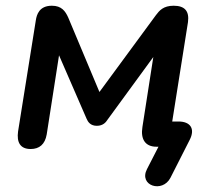

<svg xmlns="http://www.w3.org/2000/svg" viewBox="-20 -512 748 670"><path d="M575 108 642 -24C662 -63 644 -88 603 -88H581L636 -435C641 -473 625 -492 586 -492C550 -492 536 -475 524 -459L327 -191L218 -451C208 -473 195 -492 161 -492C117 -492 108 -461 105 -441L43 -53C38 -16 50 8 87 8C117 8 137 -8 143 -43L186 -319L282 -98C287 -86 296 -73 318 -73C340 -73 350 -86 355 -94L515 -313L477 -69C470 -26 487 0 526 0H533L493 78C463 136 547 163 575 108Z"/></svg>

Font: SN Pro Semibold
Style: Italic
Weight: 600
Italic angle: -9°
Designer: Tobias Whetton
Foundry: Supernotes
Version: Version 1.001;Glyphs 3.2 (3249)